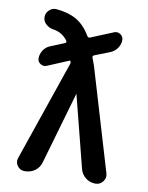

<svg xmlns="http://www.w3.org/2000/svg" viewBox="-84 -809 669 870"><g transform="rotate(10 250.0 -374.0)"><path d="M89.8 0Q68.4 0 56.2 -17.1Q43.9 -34.2 50.8 -53.7L209 -514.6Q210.9 -519.5 209 -525.4Q207 -530.3 203.1 -528.3L105.5 -487.3Q90.8 -481.4 77.1 -490.2Q63.5 -499 63.5 -514.6Q63.5 -534.2 74.7 -551.8Q85.9 -569.3 105.5 -577.1L169.9 -603.5Q177.7 -607.4 172.9 -615.2Q148.4 -649.4 105.5 -655.3Q86.9 -658.2 72.3 -671.4Q57.6 -684.6 57.6 -703.6Q57.6 -722.7 71.8 -735.8Q85.9 -749 103.5 -748Q160.2 -743.2 198.2 -721.2Q236.3 -699.2 263.7 -652.3Q269.5 -644.5 276.4 -647.5L380.9 -690.4Q395.5 -696.3 409.2 -687Q422.9 -677.7 422.9 -662.1Q422.9 -642.6 411.6 -625.5Q400.4 -608.4 380.9 -599.6L308.6 -571.3Q300.8 -567.4 303.7 -559.6Q307.6 -548.8 316.4 -525.4L457 -53.7Q462.9 -34.2 449.7 -17.1Q436.5 0 416 0H415Q389.6 0 370.1 -15.6Q350.6 -31.2 344.7 -54.7L260.7 -384.8H259.8L164.1 -53.7Q157.2 -29.3 137.2 -14.6Q117.2 0 90.8 0Z"/></g></svg>

Font: Rounded Mgen+ 2m medium
Style: Regular
Weight: 500
Designer: [Source Han Sans]
Ryoko NISHIZUKA  (kana & ideographs); Paul D. Hunt (Latin, Greek & Cyrillic); Wenlong ZHANG  (bopomofo
Version: Version 1.059.20150602